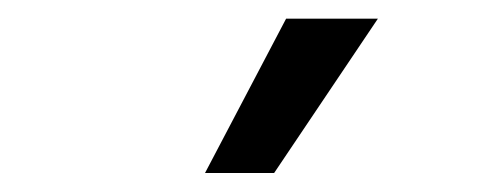

<svg xmlns="http://www.w3.org/2000/svg" viewBox="-20 -804 537 205"><path d="M198.9 -619.3 285.5 -784.1H383.5L272.7 -619.3Z"/></svg>

Font: InterMG
Style: Regular
Weight: 400
Designer: Rasmus Andersson
Foundry: rsms
Version: Version 3.019;December 26, 2023;FontCreator 15.0.0.2955 64-b